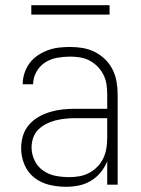

<svg xmlns="http://www.w3.org/2000/svg" viewBox="-20 -708 540 736"><path d="M233 8Q201 8 169 0.5Q137 -7 111.5 -27Q86 -47 73.5 -77.5Q61 -108 61 -140Q61 -164 68 -187.5Q75 -211 91 -229.5Q107 -248 128 -260Q149 -272 172.5 -279Q196 -286 220 -288.5Q244 -291 268 -291H391V-348Q391 -367 388 -386Q385 -405 376 -422.5Q367 -440 353.5 -453.5Q340 -467 323 -476Q306 -485 287 -488Q268 -491 249 -491Q224 -491 199 -486.5Q174 -482 153 -468.5Q132 -455 119.5 -432.5Q107 -410 107 -385H67Q67 -407 74 -428Q81 -449 93.5 -466Q106 -483 124.5 -495.5Q143 -508 163.5 -515.5Q184 -523 205.5 -525.5Q227 -528 249 -528Q273 -528 297 -524Q321 -520 343 -509Q365 -498 382.5 -481Q400 -464 411 -442.5Q422 -421 426.5 -396.5Q431 -372 431 -348V0H391V-90Q382 -67 366 -47.5Q350 -28 328.5 -15Q307 -2 282.5 3Q258 8 233 8ZM245 -29Q265 -29 285 -32.5Q305 -36 322.5 -45.5Q340 -55 354 -69.5Q368 -84 376.5 -102.5Q385 -121 388 -140.5Q391 -160 391 -180V-255H268Q249 -255 230 -253Q211 -251 193 -246.5Q175 -242 158 -233.5Q141 -225 127.5 -212Q114 -199 107.5 -180.5Q101 -162 101 -143Q101 -117 112.5 -93Q124 -69 145.5 -54Q167 -39 193 -34Q219 -29 245 -29ZM400 -652H100V-688H400Z"/></svg>

Font: Iosevka Term Curly Extralight
Style: Regular
Weight: 200
Designer: Belleve Invis
Foundry: Belleve Invis
Version: Version 32.3.0